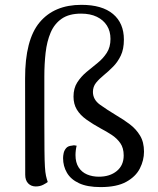

<svg xmlns="http://www.w3.org/2000/svg" viewBox="-20 -750 642 782"><path d="M125.7 9.4Q107 9.4 94.8 -3Q82.7 -15.5 82.7 -38.5L82.2 -429.7Q81.8 -587.7 141.4 -659Q201.1 -730.3 311.5 -730.3Q395.9 -730.3 440.3 -693Q484.6 -655.7 484.6 -588.8Q484.6 -549.9 472 -523.6Q459.3 -497.2 440.5 -478.3Q421.8 -459.3 402.8 -443.9Q383.8 -428.5 371.1 -412.7Q358.5 -396.9 358.5 -375.6Q358.5 -344.4 387.1 -323.7Q415.7 -303.1 455.7 -279Q483.5 -262.9 508.8 -243.7Q534.2 -224.5 550.3 -197.9Q566.5 -171.4 566.5 -132.3Q566.5 -97.2 549.7 -64Q532.9 -30.8 494.2 -9.4Q455.5 12 389.8 12Q335.5 12 302 -3.7Q268.4 -19.3 252.7 -46.3Q236.9 -73.3 236.9 -106Q236.9 -115.4 239.3 -126.6Q241.8 -137.8 249.5 -146.8Q257.2 -155.8 273.2 -156.9Q279.2 -158.5 283.7 -158Q288.2 -157.5 292.2 -156.5Q290.1 -149 288.8 -138.4Q287.5 -127.8 287.5 -118.2Q287.5 -88.1 300.2 -68.4Q312.8 -48.8 334.5 -39.5Q356.3 -30.3 382.7 -30.3Q427.6 -30.3 455.7 -53.5Q483.8 -76.6 483.8 -116.9Q483.8 -147.3 470 -167Q456.2 -186.7 435 -200.6Q413.8 -214.5 391.5 -226.1Q356.4 -245.3 331.3 -263.5Q306.2 -281.6 292.8 -304Q279.4 -326.4 279.4 -356.4Q279.4 -390.5 294.6 -414.2Q309.8 -437.9 332.2 -456.7Q354.7 -475.5 377.2 -493.4Q399.6 -511.3 414.8 -534.7Q430 -558 430 -591.4Q430 -623 415.5 -645.8Q401.1 -668.7 374.4 -681.6Q347.7 -694.5 310.2 -694.5Q261.2 -694.5 231.4 -673.8Q201.6 -653.2 186.3 -617.4Q171 -581.5 165.8 -535.5Q160.6 -489.5 160.6 -438.2Q160.6 -326 160.6 -253.3Q160.6 -180.5 161.1 -137.3Q161.5 -94.1 163 -70.5Q164.4 -47 167.3 -34.2Q170.2 -21.4 174.4 -8.8Q170.2 -5 156.6 2.2Q143 9.4 125.7 9.4Z"/></svg>

Font: Arima Thin
Style: Regular
Weight: 100
Designer: Joana Correia and Natanael Gama
Foundry: NDISCOVER
Version: Version 1.101;gftools[0.9.23]